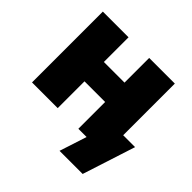

<svg xmlns="http://www.w3.org/2000/svg" viewBox="-174 -711 1037 1037"><g transform="rotate(45 344.5 -192.5)"><path d="M460 -352.5V-204.6H186.5V-352.5ZM244.6 -541V0H48.3V-541ZM598.1 -541V0H402.3V-541ZM414.6 156.2 465.3 0H418.5V-146.5H689L591.3 156.2Z"/></g></svg>

Font: Inter 17pt Black
Style: Regular
Weight: 900
Version: Version 4.001;git-66647c0bb